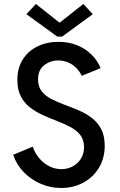

<svg xmlns="http://www.w3.org/2000/svg" viewBox="-20 -938 602 966"><path d="M287.6 7.8Q232.9 7.8 183.8 -13.7Q134.8 -35.2 98.6 -72.8Q62.5 -110.4 46.4 -159.2L144.5 -200.2Q156.2 -166.5 178.2 -140.9Q200.2 -115.2 228.8 -101.1Q257.3 -86.9 288.6 -86.9Q320.3 -86.9 346.2 -101.1Q372.1 -115.2 387.5 -140.1Q402.8 -165 402.8 -197.3Q402.8 -233.9 384.8 -257.6Q366.7 -281.2 336.7 -297.6Q306.6 -314 271 -327.6Q235.4 -341.3 199.5 -357.2Q163.6 -373 133.8 -395.3Q104 -417.5 85.7 -451.2Q67.4 -484.9 67.4 -535.6Q67.4 -595.7 94.5 -638.7Q121.6 -681.6 168.5 -704.6Q215.3 -727.5 274.4 -727.5Q326.2 -727.5 368.2 -710.4Q410.2 -693.4 440.4 -663.3Q470.7 -633.3 486.3 -595.2L391.6 -556.6Q379.4 -581.1 361.3 -598.4Q343.3 -615.7 320.6 -624.8Q297.9 -633.8 272.9 -633.8Q233.4 -633.8 202.4 -609.9Q171.4 -585.9 171.4 -538.6Q171.4 -502.4 189.5 -479.2Q207.5 -456.1 237.5 -440.4Q267.6 -424.8 303.2 -411.6Q338.9 -398.4 374.8 -383.3Q410.6 -368.2 440.4 -345.9Q470.2 -323.7 488.5 -289.8Q506.8 -255.9 506.8 -204.6Q506.8 -142.1 478 -94.2Q449.2 -46.4 399.7 -19.3Q350.1 7.8 287.6 7.8ZM160.6 -918 277.8 -825.2H281.7L399.4 -918L446.8 -866.7L292.5 -753.9H268.1L112.8 -866.7Z"/></svg>

Font: Reddit Mono Medium
Style: Regular
Weight: 500
Monospace: yes
Designer: Stephen Hutchings
Foundry: Reddit
Version: Version 1.014